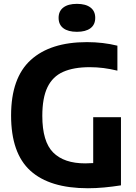

<svg xmlns="http://www.w3.org/2000/svg" viewBox="-20 -968 704 996"><path d="M436 8.5Q238 8.5 137.8 -82.2Q37.5 -173 37.5 -369Q37.5 -564 139.5 -656.8Q241.5 -749.5 431 -749.5Q514.5 -749.5 589 -731V-601.5Q552 -610.5 517 -615Q482 -619.5 445.5 -619.5Q362 -619.5 307.5 -595.2Q253 -571 226.2 -515.5Q199.5 -460 199.5 -367Q199.5 -233.5 255.8 -177Q312 -120.5 422 -120.5Q442.5 -120.5 463.5 -122V-360H607.5V-6.5Q563 0.5 520 4.5Q477 8.5 436 8.5ZM379 -803Q333.5 -803 308.8 -821.5Q284 -840 284 -875.5Q284 -910.5 308.8 -929.2Q333.5 -948 379 -948Q424.5 -948 449.2 -929.2Q474 -910.5 474 -875.5Q474 -840 449.2 -821.5Q424.5 -803 379 -803Z"/></svg>

Font: Encode Sans SemiCondensed SemiCondensed
Style: Bold
Weight: 700
Width: 4
Designer: Multiple Designers
Foundry: Impallari Type
Version: Version 3.000; ttfautohint (v1.8.3) -l 8 -r 50 -G 200 -x 14 